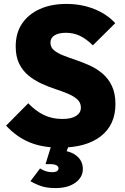

<svg xmlns="http://www.w3.org/2000/svg" viewBox="-20 -741 636 978"><path d="M285 11Q196 11 130.5 -16Q65 -43 11 -101L124 -215Q161 -176 203 -155.5Q245 -135 298 -135Q343 -135 367.5 -150.5Q392 -166 392 -193Q392 -218 374 -234.5Q356 -251 326.5 -263.5Q297 -276 261.5 -287.5Q226 -299 190.5 -315.5Q155 -332 125.5 -356Q96 -380 78 -416Q60 -452 60 -505Q60 -573 92.5 -621Q125 -669 183 -695Q241 -721 318 -721Q395 -721 460 -695Q525 -669 567 -623L453 -510Q421 -542 388 -558Q355 -574 316 -574Q279 -574 258 -561Q237 -548 237 -524Q237 -500 255 -485Q273 -470 302.5 -458.5Q332 -447 367.5 -435Q403 -423 438 -407Q473 -391 502.5 -366Q532 -341 550 -303Q568 -265 568 -211Q568 -105 493.5 -47Q419 11 285 11ZM263 217Q221 217 193 208Q165 199 135 182L184 117Q198 126 213 131Q228 136 244 136Q263 136 270.5 130.5Q278 125 278 116Q278 107 267.5 101Q257 95 234 95H212L245 -12H335L307 62L261 23Q330 23 366 49.5Q402 76 402 120Q402 162 364 189.5Q326 217 263 217Z"/></svg>

Font: Outfit Thin ExtraBold
Style: Regular
Weight: 800
Version: Version 1.100;gftools[0.9.27]